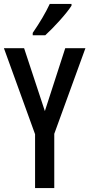

<svg xmlns="http://www.w3.org/2000/svg" viewBox="-20 -960 456 980"><path d="M345 -931V-940H234C213 -895 184 -846 147 -792V-780H211C253 -818 320 -891 345 -931ZM209 -393 103 -714H0L159 -275V0H257V-277L416 -714H313Z"/></svg>

Font: Noto Sans Malayalam ExtraCondensed Medium
Style: Regular
Weight: 500
Width: 2
Designer: Jelle Bosma - Monotype Design Team
Foundry: Monotype Imaging Inc.
Version: Version 2.104